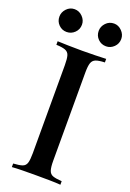

<svg xmlns="http://www.w3.org/2000/svg" viewBox="-169 -957 688 1015"><g transform="rotate(20 175.5 -449.0)"><path d="M312 -708V-688Q279 -687 262 -680.5Q245 -674 239 -656.5Q233 -639 233 -602V-106Q233 -70 239 -52Q245 -34 262 -28Q279 -22 312 -20V0Q288 -2 251.5 -2.5Q215 -3 177 -3Q135 -3 98.5 -2.5Q62 -2 39 0V-20Q73 -22 90 -28Q107 -34 112.5 -52Q118 -70 118 -106V-602Q118 -639 112.5 -656.5Q107 -674 89.5 -680.5Q72 -687 39 -688V-708Q62 -707 98.5 -706Q135 -705 177 -705Q215 -705 251.5 -706Q288 -707 312 -708ZM288 -898Q313 -898 332 -878.5Q351 -859 351 -834Q351 -807 332 -788.5Q313 -770 288 -770Q261 -770 242.5 -788.5Q224 -807 224 -834Q224 -859 242.5 -878.5Q261 -898 288 -898ZM66 -898Q92 -898 111 -878.5Q130 -859 130 -834Q130 -807 111 -788.5Q92 -770 66 -770Q40 -770 21.5 -788.5Q3 -807 3 -834Q3 -859 21.5 -878.5Q40 -898 66 -898Z"/></g></svg>

Font: Playfair Display Medium
Style: Regular
Weight: 500
Designer: Claus Eggers Sørensen
Foundry: Claus Eggers Sørensen
Version: Version 1.203